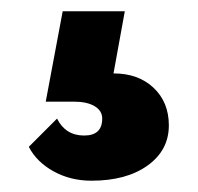

<svg xmlns="http://www.w3.org/2000/svg" viewBox="-20 -50 350 340"><path d="M111 130H61L91 -30H201L181 80Q225 80 252 105.5Q279 131 279 172Q279 216 241.5 243Q204 270 142 270Q105 270 75 253.5Q45 237 31 210L81 160Q96 190 129 190Q161 190 161 160Q161 146 147.5 138Q134 130 111 130Z"/></svg>

Font: Metropolitano Black
Style: Regular
Weight: 900
Designer: Fonts by Alex Slobzheninov & Chris M. Simpson / Changes by Cristiano Sobral
Foundry: Fonts by Alex Slobzheninov & Chris M. Simpson / Changes by Cristiano Sobral
Version: Version 1.00;August 30, 2020;FontCreator 13.0.0.2681 64-bit